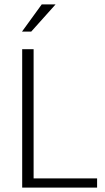

<svg xmlns="http://www.w3.org/2000/svg" viewBox="-20 -854 477 874"><path d="M81 -630H133V-42H422V0H81ZM122 -710H80L170 -834H233Z"/></svg>

Font: Ek Mukta ExtraLight
Style: Regular
Weight: 275
Designer: Girish Dalvi and Yashodeep Gholap
Foundry: Ek Type
Version: Version 2.538;PS 1.002;hotconv 16.6.51;makeotf.lib2.5.65220;